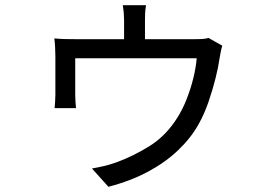

<svg xmlns="http://www.w3.org/2000/svg" viewBox="-20 -641 1040 735"><path d="M539 -621Q536 -603 535.5 -588.5Q535 -574 535 -562Q535 -553 535 -530Q535 -507 535 -483Q535 -459 535 -444H455Q455 -460 455 -484Q455 -508 455 -530.5Q455 -553 455 -562Q455 -574 454 -588.5Q453 -603 450 -621ZM831 -466Q828 -458 825 -442.5Q822 -427 820 -415Q816 -385 805 -341Q794 -297 778 -250.5Q762 -204 740 -165Q711 -113 662.5 -66.5Q614 -20 547 16Q480 52 395 74L332 4Q347 1 365 -2.5Q383 -6 399.5 -11Q416 -16 427 -20Q492 -44 553.5 -82.5Q615 -121 658 -189Q679 -222 694.5 -261.5Q710 -301 720 -341.5Q730 -382 733 -418H268Q268 -406 268 -385.5Q268 -365 268 -342.5Q268 -320 268 -302Q268 -284 268 -275Q268 -265 269 -250.5Q270 -236 271 -227H189Q190 -237 191 -252Q192 -267 192 -279Q192 -288 192 -307.5Q192 -327 192 -350.5Q192 -374 192 -394Q192 -414 192 -424Q192 -438 191 -459Q190 -480 188 -494Q205 -492 228.5 -491.5Q252 -491 272 -491H722Q744 -491 757.5 -492Q771 -493 778 -496Z"/></svg>

Font: Noto Sans KR
Style: Regular
Weight: 400
Designer: Ryoko NISHIZUKA  (kana, bopomofo & ideographs); Paul D. Hunt (Latin, Greek & Cyrillic); Sandoll Communications , Soo-you
Foundry: Adobe
Version: Version 2.004-H2;hotconv 1.0.118;makeotfexe 2.5.65603